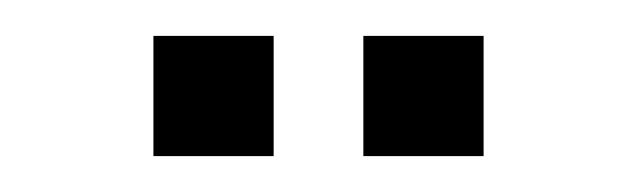

<svg xmlns="http://www.w3.org/2000/svg" viewBox="-20 -727 354 107"><path d="M182.5 -640V-707H249.5V-640ZM65.5 -640V-707H132.5V-640Z"/></svg>

Font: Big Shoulders Stencil Text Thin
Style: Regular
Weight: 400
Version: Version 2.001